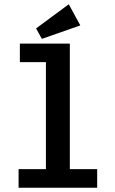

<svg xmlns="http://www.w3.org/2000/svg" viewBox="-20 -879 540 899"><path d="M73 -588H195V-87H67V0H435V-87H307V-675H73ZM302 -859 149 -746 176 -697 356 -760Z"/></svg>

Font: Inconsolata
Style: Bold
Weight: 700
Monospace: yes
Designer: Raph Levien, Kirill Tkachev(cyreal.org)
Foundry: Raph Levien, Kirill Tkachev(cyreal.org)
Version: Version 1.014